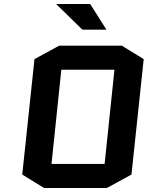

<svg xmlns="http://www.w3.org/2000/svg" viewBox="-20 -933 755 958"><path d="M636 -62 513 5H200L91 -62L152 -638L275 -705H588L697 -638ZM286 -585 237 -115H502L551 -585ZM430 -913 511 -785H391L260 -913Z"/></svg>

Font: Quantico
Style: Bold Italic
Weight: 700
Italic angle: -12°
Designer: Matt Desmond
Foundry: MADtype
Version: Version 2.002